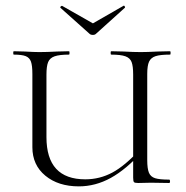

<svg xmlns="http://www.w3.org/2000/svg" viewBox="-20 -650 660 682"><path d="M375 -456Q373 -456 373 -462Q373 -468 375 -468L419 -467Q455 -465 480 -465Q502 -465 540 -467L584 -468Q586 -468 586 -462Q586 -456 584 -456Q549 -456 532.5 -450.5Q516 -445 509.5 -431Q503 -417 503 -387V-81Q503 -51 509 -36.5Q515 -22 531 -17Q547 -12 581 -12Q584 -12 584 -6Q584 0 581 0L516 -1L471 0Q459 0 456 -3Q453 -6 453 -19V-385Q453 -415 447.5 -429.5Q442 -444 425.5 -450Q409 -456 375 -456ZM260 12Q187 12 141 -26Q95 -64 95 -127V-387Q95 -417 90 -431Q85 -445 71.5 -450.5Q58 -456 29 -456Q27 -456 27 -462Q27 -468 29 -468L68 -467Q102 -465 120 -465Q145 -465 183 -467L225 -468Q227 -468 227 -462Q227 -456 225 -456Q191 -456 174 -450Q157 -444 151 -429.5Q145 -415 145 -385V-163Q145 -13 283 -13Q334 -13 379 -37Q424 -61 478 -120L487 -113Q428 -48 373.5 -18Q319 12 260 12ZM194 -624Q194 -626 197 -628Q200 -630 201 -629L310 -567L418 -629L420 -630Q422 -630 423.5 -626.5Q425 -623 423 -622L321 -530Q317 -526 310 -526Q302 -526 298 -530L195 -622Z"/></svg>

Font: Cormorant Unicase Light
Style: Regular
Weight: 300
Designer: Christian Thalmann (Catharsis Fonts)
Foundry: Catharsis Fonts
Version: Version 4.000